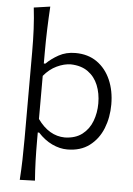

<svg xmlns="http://www.w3.org/2000/svg" viewBox="-63 -821 742 1071"><g transform="rotate(5 308.0 -285.0)"><path d="M88.9 203.1Q92.8 145.5 94.2 90.3Q95.7 35.2 95.7 -28.8V-515.1Q95.7 -581.1 92.8 -642.1Q89.8 -703.1 83 -761.2L174.3 -774.4Q170.4 -710.9 168.2 -647.2Q166 -583.5 166 -515.1V-455.1H174.8Q203.6 -483.9 244.1 -506.3Q284.7 -528.8 336.9 -528.8Q407.7 -528.8 457.8 -493.7Q507.8 -458.5 534.4 -397.7Q561 -336.9 561 -259.8Q561 -187.5 536.4 -125.7Q511.7 -64 461.9 -26.4Q412.1 11.2 337.4 11.2Q295.4 11.2 252.7 -9Q210 -29.3 173.8 -68.8H166V-26.4Q166 35.6 167.7 89.1Q169.4 142.6 173.8 200.2ZM318.4 -54.2Q377.9 -55.7 415.5 -84.7Q453.1 -113.8 470.7 -160.2Q488.3 -206.5 488.3 -259.8Q488.3 -315.9 469.7 -361.6Q451.2 -407.2 413.1 -434.6Q375 -461.9 316.9 -463.4Q279.3 -462.9 238.8 -443.8Q198.2 -424.8 166 -385.7V-144.5Q229.5 -55.2 318.4 -54.2Z"/></g></svg>

Font: Pinar-DS3-FD Regular
Style: Regular
Weight: 400
Designer: Amin Abedi
Version: Version 3.000